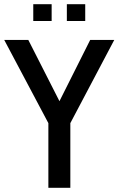

<svg xmlns="http://www.w3.org/2000/svg" viewBox="-24 -889 564 909"><path d="M205 0V-306L-4 -700H110L257.5 -410L403 -700H517L309 -306V0ZM133.5 -789.5V-869H220.5V-789.5ZM292.5 -789.5V-869H379.5V-789.5Z"/></svg>

Font: Cabin Condensed Medium
Style: Regular
Weight: 500
Width: 3
Designer: Pablo Impallari
Foundry: Pablo Impallari. http://www.impallari.com Igino Marini. http://www.ikern.com
Version: Version 3.001; ttfautohint (v1.8.3)